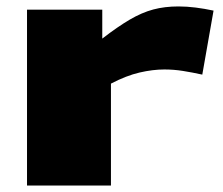

<svg xmlns="http://www.w3.org/2000/svg" viewBox="-20 -577 693 597"><path d="M298 -547V-457Q346 -494 383.5 -516Q421 -538 456.5 -547.5Q492 -557 535 -557Q561 -557 588.5 -553.5Q616 -550 644 -544L609 -345Q577 -352 548.5 -356.5Q520 -361 491 -361Q455 -361 414 -351.5Q373 -342 325 -317V0H64V-547Z"/></svg>

Font: Georama Extra Expanded ExtraBold
Style: Regular
Weight: 800
Width: 8
Designer: Jean-Baptiste Levee
Foundry: Production Type
Version: Version 1.000